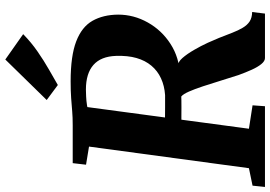

<svg xmlns="http://www.w3.org/2000/svg" viewBox="-171 -873 1044 742"><g transform="rotate(-90 351.0 -502.0)"><path d="M-0.5 0 4.5 -48 72 -62 155.5 -680 85.5 -691.5 91.5 -743H238Q268.5 -743 292 -745Q315.5 -747 342.2 -749Q369 -751 408 -751Q506 -751 562 -729.5Q618 -708 641.5 -666.8Q665 -625.5 665.5 -567.5Q665.5 -507 635.2 -453Q605 -399 552.2 -365Q499.5 -331 432 -328.5L467.5 -336Q482 -337 497.8 -319Q513.5 -301 529 -274.2Q544.5 -247.5 556.8 -220.8Q569 -194 575.5 -177.5Q586.5 -149.5 595.5 -126.2Q604.5 -103 614.8 -85.8Q625 -68.5 639.2 -59.2Q653.5 -50 675.5 -49.5L669.5 0H497.5Q486 0 474.5 -14Q463 -28 452.5 -51.2Q442 -74.5 432 -102Q421 -136 410 -171.8Q399 -207.5 388.5 -239.5Q378 -271.5 368 -294Q358 -316.5 349 -323.5Q346.5 -323.5 334.5 -323Q322.5 -322.5 306.5 -322.8Q290.5 -323 274.8 -323Q259 -323 248.5 -323L255.5 -386.5Q264.5 -386.5 279.2 -386.2Q294 -386 309.5 -386Q325 -386 337.5 -386Q350 -386 354.5 -386Q390.5 -388.5 419.2 -401.8Q448 -415 468 -438.8Q488 -462.5 497.8 -496.5Q507.5 -530.5 506 -575.5Q504 -634 471 -663Q438 -692 376 -692Q366.5 -692 349.8 -691.2Q333 -690.5 315.5 -687.8Q298 -685 285.5 -678.5L312.5 -718.5L224.5 -62L315 -48L311.5 0ZM393.5 -800.5 335.5 -843.5 492 -1003.5 590 -934.5Q558.5 -903.5 522.8 -878.8Q487 -854 453.2 -834.8Q419.5 -815.5 393.5 -800.5Z"/></g></svg>

Font: Merriweather 20pt ExtraBold
Style: Italic
Weight: 800
Italic angle: -7.8°
Version: Version 2.101